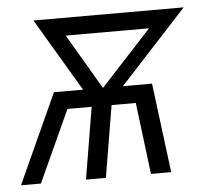

<svg xmlns="http://www.w3.org/2000/svg" viewBox="-45 -577 688 624"><g transform="rotate(-5 299.5 -265.0)"><path d="M-1 0 132 -292H227L86 -530H576L357 -292H452L489 0H423L394 -234H315L276 0H211L250 -234H171L64 0ZM292 -292 458 -472H186Z"/></g></svg>

Font: Iosevka Curly LtExObl
Style: Regular
Weight: 300
Width: 7
Italic angle: -9°
Monospace: yes
Designer: Belleve Invis
Foundry: Belleve Invis
Version: Version 11.1.0; ttfautohint (v1.8.3)